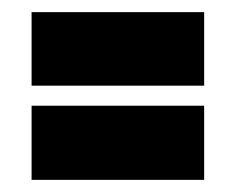

<svg xmlns="http://www.w3.org/2000/svg" viewBox="-20 -466 388 316"><path d="M32 -446H316V-325H32ZM32 -292H316V-170H32Z"/></svg>

Font: Bricolage Grotesque 96pt Condensed ExBd
Style: Regular
Weight: 800
Width: 3
Designer: Mathieu Triay
Foundry: Atelier Triay
Version: Version 1.001;Glyphs 3.2 (3207)